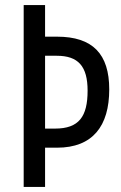

<svg xmlns="http://www.w3.org/2000/svg" viewBox="-20 -734 476 754"><path d="M409 -383C409 -522 344 -590 204 -590H157V-714H73V0H157V-154H204C344 -154 409 -239 409 -383ZM196 -229H157V-515H203C287 -515 324 -474 324 -378C324 -276 290 -229 196 -229Z"/></svg>

Font: Noto Sans Gujarati ExtraCondensed
Style: Regular
Weight: 400
Width: 2
Designer: Jelle Bosma - Monotype Design Team, Universal Thirst
Foundry: Monotype Imaging Inc.
Version: Version 2.106